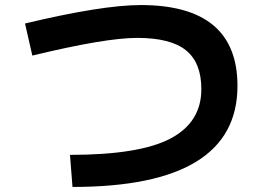

<svg xmlns="http://www.w3.org/2000/svg" viewBox="-20 -720 1040 760"><path d="M108 -500 79 -627Q385 -700 537 -700Q920 -700 920 -380Q920 20 267 20L257 -107Q532 -107 654.5 -171.5Q777 -236 777 -367Q777 -472 716 -521Q655 -570 523 -570Q397 -570 108 -500Z"/></svg>

Font: Mplus 1p Bold
Style: Bold
Weight: 700
Version: Version 1.061